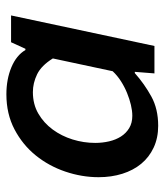

<svg xmlns="http://www.w3.org/2000/svg" viewBox="24 -540 527 616"><g transform="rotate(-90 288.0 -231.5)"><path d="M547 -460 449 0H361L366 -63H362Q327 -32 287 -10Q247 12 193 12Q154 12 123 -2.5Q92 -17 71 -42.5Q50 -68 39 -103Q28 -138 28 -179Q28 -233 46 -286Q64 -339 98 -381Q132 -423 181.5 -449Q231 -475 294 -475Q342 -475 380.5 -459Q419 -443 436 -414H440L461 -460ZM225 -71Q241 -71 260 -75.5Q279 -80 298.5 -88Q318 -96 336 -107.5Q354 -119 368 -134L409 -326Q386 -363 358 -376.5Q330 -390 301 -390Q262 -390 232 -372.5Q202 -355 181 -326.5Q160 -298 149 -262.5Q138 -227 138 -190Q138 -167 143 -145.5Q148 -124 158.5 -107.5Q169 -91 185.5 -81Q202 -71 225 -71Z"/></g></svg>

Font: Quattrocento Sans
Style: Bold Italic
Weight: 700
Designer: Pablo Impallari
Foundry: Pablo Impallari, Igino Marini, Brenda Gallo
Version: Version 2.000